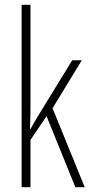

<svg xmlns="http://www.w3.org/2000/svg" viewBox="-20 -780 379 800"><path d="M107 -365V-760H70V0H107V-197L174 -296L294 0H333L199 -329L321 -529H281L138 -296C126 -277 119 -264 107 -242H105C107 -285 107 -321 107 -365Z"/></svg>

Font: Noto Sans Hebrew ExtraCondensed ExtraLight
Style: Regular
Weight: 200
Width: 2
Designer: Monotype Design Team
Foundry: Monotype Imaging Inc.
Version: Version 2.004